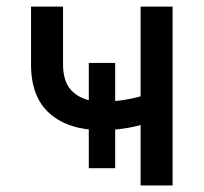

<svg xmlns="http://www.w3.org/2000/svg" viewBox="-20 -566 622 586"><path d="M289.1 -168.9Q189.9 -168.9 132.3 -219Q74.7 -269 74.7 -369.6V-545.9H172.4V-369.6Q172.4 -310.1 205.1 -283Q237.8 -255.9 289.1 -255.9Q338.9 -255.9 380.9 -265.1Q422.9 -274.4 465.3 -289.6V-202.6Q439 -192.9 411.4 -185.1Q383.8 -177.2 353.5 -173.1Q323.2 -168.9 289.1 -168.9ZM409.2 0V-545.9H506.8V0ZM251 -52.7V-374H331.5V-52.7Z"/></svg>

Font: Inter Cardless
Style: Regular
Weight: 400
Designer: Rasmus Andersson
Foundry: rsms
Version: Version 4.001;git-9221beed3